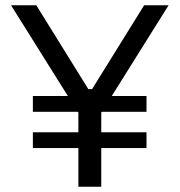

<svg xmlns="http://www.w3.org/2000/svg" viewBox="-20 -710 683 730"><path d="M278 -147H105V-207H278V-282L276 -285H105V-345H238L22 -690H118L316 -371H330L528 -690H621L405 -345H537V-285H367L365 -282V-207H537V-147H365V0H278Z"/></svg>

Font: Mozilla Text BETA
Style: Regular
Weight: 400
Designer: Studio DRAMA
Foundry: Studio DRAMA
Version: Version 0.100